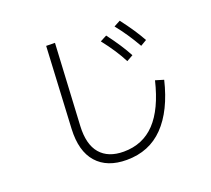

<svg xmlns="http://www.w3.org/2000/svg" viewBox="-134 -967 1268 1154"><g transform="rotate(-20 500.0 -390.0)"><path d="M268 -795 324 -794 296 -272Q290 -156 340.5 -97Q391 -38 490 -38Q612 -38 691.5 -122Q771 -206 812 -377L865 -361Q821 -178 727.5 -81.5Q634 15 490 15Q365 15 299.5 -59Q234 -133 241 -274ZM805 -600Q753 -691 694 -764L735 -786Q804 -696 844 -623ZM695 -542Q656 -619 586 -708L628 -730Q698 -637 736 -565Z"/></g></svg>

Font: IBM Plex Sans JP Light
Style: Regular
Weight: 300
Designer: Mike Abbink; Paul van der Laan; Pieter van Rosmalen; Wujin Sim; Yejin Wi; Jinhee Kim; Boomi Park; Yona Kim; Kichan Ma
Foundry: Sandoll Inc.
Version: Version 1.002